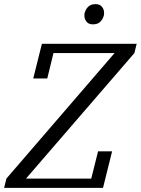

<svg xmlns="http://www.w3.org/2000/svg" viewBox="-38 -910 682 930"><path d="M-7 -45 517 -653H221L191 -530H123L165 -698H624L613 -653L88 -45H404L437 -177H505L461 0H-18ZM412 -792Q391 -792 381 -805Q371 -818 371 -832Q371 -836 371 -840.5Q371 -845 373 -850Q378 -867 390.5 -878.5Q403 -890 425 -890Q446 -890 456 -877Q466 -864 466 -850Q466 -846 466 -841.5Q466 -837 464 -832Q459 -815 446.5 -803.5Q434 -792 412 -792Z"/></svg>

Font: IBM Plex Serif
Style: Italic
Weight: 400
Italic angle: -14°
Designer: Mike Abbink, Paul van der Laan, Pieter van Rosmalen
Foundry: Bold Monday
Version: Version 3.001